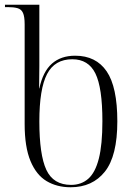

<svg xmlns="http://www.w3.org/2000/svg" viewBox="-20 -780 569 810"><path d="M278 10Q220 10 176.5 -16Q133 -42 108.5 -101Q84 -160 84 -257V-677Q84 -710 77 -725.5Q70 -741 54 -745.5Q38 -750 13 -750H1V-760H146V-568Q146 -542 146 -501.5Q146 -461 145 -407H146Q161 -478 199 -511.5Q237 -545 297 -545Q385 -545 430 -479Q475 -413 475 -268Q475 -122 422.5 -56Q370 10 278 10ZM280 0Q323 0 352.5 -26Q382 -52 397 -111Q412 -170 412 -269Q412 -410 382.5 -470Q353 -530 285 -530Q211 -530 178.5 -467.5Q146 -405 146 -268Q146 -127 175.5 -63.5Q205 0 280 0Z"/></svg>

Font: Noto Serif Display SemiCondensed Light
Style: Regular
Weight: 300
Width: 4
Designer: Monotype Design Team
Foundry: Monotype Imaging Inc.
Version: Version 2.009